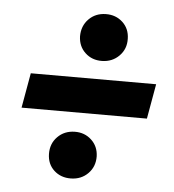

<svg xmlns="http://www.w3.org/2000/svg" viewBox="-45 -651 574 634"><g transform="rotate(5 242.0 -333.5)"><path d="M466.3 -392.6 445.8 -276.9H30.3L50.8 -392.6ZM202.1 -528.3Q202.1 -563 224.4 -585.7Q246.6 -608.4 280.8 -608.9Q314 -609.4 336.7 -588.4Q359.4 -567.4 359.9 -533.7Q360.8 -500 338.1 -477.1Q315.4 -454.1 281.2 -453.6Q248 -453.1 225.6 -474.1Q203.1 -495.1 202.1 -528.3ZM133.8 -132.8Q133.3 -167 155.8 -189.7Q178.2 -212.4 212.4 -212.9Q245.1 -213.4 267.8 -192.4Q290.5 -171.4 291.5 -138.2Q292 -104 269.5 -81.3Q247.1 -58.6 212.9 -58.1Q179.2 -57.6 156.7 -78.4Q134.3 -99.1 133.8 -132.8Z"/></g></svg>

Font: Roboto Condensed ExtraBold
Style: Italic
Weight: 800
Italic angle: -12°
Designer: Christian Robertson
Foundry: Google
Version: Version 3.008; 2023